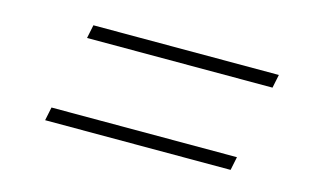

<svg xmlns="http://www.w3.org/2000/svg" viewBox="-46 -558 768 470"><g transform="rotate(15 338.0 -322.5)"><path d="M606 -416H136L143 -450H613ZM559 -195H89L96 -229H566Z"/></g></svg>

Font: Be Vietnam Pro Variable Thin
Style: Italic
Weight: 100
Italic angle: -12°
Designer: Lam Bao, Tony Le, Vietanh Nguyen
Foundry: Yellow Type Foundry
Version: Version 1.002